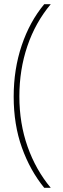

<svg xmlns="http://www.w3.org/2000/svg" viewBox="-20 -734 298 912"><path d="M45 -275Q45 -405 83 -518Q121 -631 190 -714H221Q148 -627 110 -515Q72 -403 72 -276Q72 -148 111 -37.5Q150 73 221 158H190Q123 76 84 -33Q45 -142 45 -275Z"/></svg>

Font: Noto Sans Lao UI SemCond Thin
Style: Regular
Weight: 100
Width: 4
Designer: Monotype Design Team
Foundry: Monotype Imaging Inc.
Version: Version 2.000; ttfautohint (v1.8.4.7-5d5b)